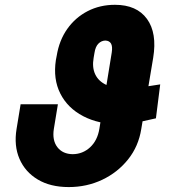

<svg xmlns="http://www.w3.org/2000/svg" viewBox="-20 -757 713 787"><path d="M636.7 -411.1 619.1 -272Q574.7 -261.7 548.6 -256.3Q522.5 -251 505.9 -249.3Q489.3 -247.6 472.7 -247.1Q384.3 -247.6 320.6 -281Q256.8 -314.5 227.1 -373.8Q197.3 -433.1 209 -510.7L212.4 -528.3Q222.7 -591.8 255.9 -638.7Q289.1 -685.5 339.4 -711.4Q389.6 -737.3 451.2 -737.3Q540.5 -737.3 582.5 -679.4Q624.5 -621.6 607.9 -520L559.1 -228.5Q547.9 -157.2 504.9 -103.5Q461.9 -49.8 398.7 -20Q335.4 9.8 261.7 9.8Q186.5 9.8 134.8 -21.2Q83 -52.2 59.8 -106Q36.6 -159.7 47.9 -228.5L64.5 -329.6H217.3L200.7 -228.5Q193.4 -182.1 215.1 -153.8Q236.8 -125.5 278.3 -125Q319.3 -125.5 349.4 -153.3Q379.4 -181.2 387.2 -228.5L438 -541.5Q441.9 -566.4 435.1 -578.4Q428.2 -590.3 411.6 -590.8Q395.5 -590.3 383.3 -578.1Q371.1 -565.9 367.2 -540L363.8 -520Q356.9 -480.5 370.4 -452.1Q383.8 -423.8 416 -408.9Q448.2 -394 497.6 -394Q509.3 -394 515.1 -394Q521 -394 531.2 -395.3Q541.5 -396.5 565.4 -400.1Q589.4 -403.8 636.7 -411.1Z"/></svg>

Font: Inter 20pt ExtraBold
Style: Italic
Weight: 800
Italic angle: -9.3988°
Version: Version 4.001;git-66647c0bb